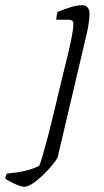

<svg xmlns="http://www.w3.org/2000/svg" viewBox="-155 -520 400 740"><path d="M-62 200Q-69 200 -84 194.5Q-99 189 -114 181Q-129 173 -135 168Q-132 153 -128 149Q-86 145 -56.5 138Q-27 131 -4 119Q0 112 7 87.5Q14 63 23.5 29Q33 -5 42 -43Q51 -81 59.5 -115Q68 -149 73 -172Q79 -199 88.5 -236Q98 -273 107 -311Q116 -349 122 -380.5Q128 -412 128 -428Q128 -444 109 -444H62Q62 -450 63.5 -459.5Q65 -469 67 -474Q96 -486 119.5 -493Q143 -500 162 -500Q174 -500 182 -492Q190 -484 190 -466Q190 -453 187 -431Q184 -409 179 -389L67 87Q62 97 46.5 116Q31 135 11.5 154Q-8 173 -28 186.5Q-48 200 -62 200Z"/></svg>

Font: Texturina 72pt 72pt Thin
Style: Italic
Weight: 100
Italic angle: -11°
Designer: Guillermo Torres Carreño
Foundry: Omnibus-Type
Version: Version 1.002; ttfautohint (v1.8.3)